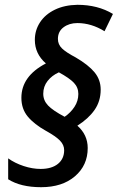

<svg xmlns="http://www.w3.org/2000/svg" viewBox="-20 -783 490 799"><path d="M14 -37V-124Q42 -104 78.5 -92Q115 -80 149 -80Q195 -80 221 -101Q247 -122 247 -158Q247 -180 229.5 -198Q212 -216 172 -238Q122 -266 95.5 -298Q69 -330 69 -376Q69 -466 171 -519Q125 -559 125 -617Q125 -657 146.5 -690Q168 -723 208 -742.5Q248 -762 302 -763Q387 -763 450 -725L415 -653Q360 -687 302 -687Q268 -687 244.5 -669.5Q221 -652 221 -621Q221 -598 238 -581.5Q255 -565 295 -544Q348 -513 373.5 -482Q399 -451 399 -410Q399 -362 373.5 -325.5Q348 -289 302 -260Q345 -222 345 -167Q345 -95 292 -49.5Q239 -4 151 -4Q66 -4 14 -37ZM306 -392Q306 -419 287.5 -438.5Q269 -458 225 -482Q196 -469 178 -446Q160 -423 160 -393Q160 -365 180 -344Q200 -323 249 -297Q274 -314 290 -338.5Q306 -363 306 -392Z"/></svg>

Font: Noto Sans UI NarrowMedium
Style: Italic
Weight: 500
Width: 4
Italic angle: -12°
Designer: Monotype Design Team
Foundry: Monotype Imaging Inc.
Version: Version 1.001